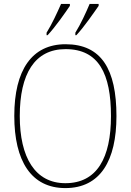

<svg xmlns="http://www.w3.org/2000/svg" viewBox="-20 -951 669 981"><path d="M365 -784V-771H370C409 -812 460 -887 484 -921V-931H438C419 -886 393 -829 365 -784ZM218 -784V-771H223C262 -812 314 -887 337 -921V-931H292C272 -886 246 -829 218 -784ZM314 10C493 10 575 -131 575 -358C575 -597 498 -725 315 -725C143 -725 53 -593 53 -359C53 -129 139 10 314 10ZM314 -15C159 -15 81 -147 81 -358C81 -573 157 -700 315 -700C485 -700 547 -573 547 -358C547 -145 476 -15 314 -15Z"/></svg>

Font: Noto Serif Devanagari SemiCondensed Thin
Style: Regular
Weight: 100
Width: 4
Designer: Universal Thirst, Indian Type Foundry and the Monotype Design Team
Foundry: Monotype Imaging Inc.
Version: Version 2.004